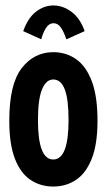

<svg xmlns="http://www.w3.org/2000/svg" viewBox="-20 -673 390 703"><path d="M175 10Q128 10 91.5 -14.5Q55 -39 34.5 -92Q14 -145 14 -231Q14 -365 59.5 -423.5Q105 -482 175 -482Q222 -482 258.5 -456.5Q295 -431 316 -376Q337 -321 337 -231Q337 -145 316 -92Q295 -39 258.5 -14.5Q222 10 175 10ZM175 -89Q231 -89 231 -233Q231 -310 217 -346Q203 -382 175 -382Q149 -382 134 -346Q119 -310 119 -233Q119 -89 175 -89ZM131 -529 65 -559Q82 -607 111.5 -630Q141 -653 176 -653Q210 -653 241.5 -630Q273 -607 290 -559L223 -529Q214 -556 203 -572Q192 -588 176 -588Q160 -588 149 -571.5Q138 -555 131 -529Z"/></svg>

Font: Inconsolata ExtraCondensed Black
Style: Regular
Weight: 900
Width: 2
Monospace: yes
Designer: Raph Levien, Cyreal, Brenton Simpson
Foundry: Raph Levien, Cyreal, Google
Version: Version 3.001; ttfautohint (v1.8.2.53-6de2)